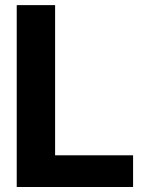

<svg xmlns="http://www.w3.org/2000/svg" viewBox="-20 -748 575 768"><path d="M46.9 0V-727.5H200.4V-126.8H512.3V0Z"/></svg>

Font: Inter Tight
Style: Regular
Weight: 400
Designer: Rasmus Andersson
Foundry: rsms
Version: Version 3.002